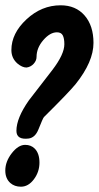

<svg xmlns="http://www.w3.org/2000/svg" viewBox="-25 -707 373 725"><path d="M328 -545Q328 -474 261 -390Q236 -359 141 -265Q137 -261 120 -218Q108 -188 84 -184Q37 -178 37 -213Q37 -261 84 -328Q127 -383 172.5 -442.5Q218 -502 218 -540Q218 -562 212 -573.5Q206 -585 190 -585Q164 -585 138.5 -555.5Q113 -526 113 -492Q113 -478 102 -466Q91 -454 75 -452Q59 -452 41 -467Q18 -487 18 -518Q18 -581 75 -634Q132 -687 204 -687Q261 -687 294.5 -648.5Q328 -610 328 -545ZM124 -93Q124 -58 103 -30Q82 -2 54 -2Q30 -2 14 -16Q-5 -33 -5 -63Q-5 -97 19.5 -128.5Q44 -160 70 -160Q92 -160 106 -146Q124 -128 124 -93Z"/></svg>

Font: Praegefest
Style: Regular
Weight: 600
Designer: Peter Wiegel nach alter Vorlage
Foundry: Peter Wiegel
Version: Version 1.000